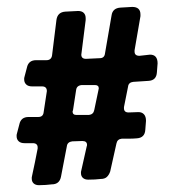

<svg xmlns="http://www.w3.org/2000/svg" viewBox="-20 -526 509 558"><path d="M304.2 -481Q307.1 -502.4 330.1 -503.9L364.3 -505.9Q388.2 -505.9 388.2 -483.9V-479L371.1 -379.9V-376Q371.1 -363.8 385.3 -363.8L416 -367.2Q438 -367.2 438 -341.8L436 -315.9Q434.6 -292.5 412.1 -291L367.2 -288.1Q353.5 -286.6 352.1 -273.9L340.3 -214.8V-210.9Q340.3 -205.6 343.5 -202.4Q346.7 -199.2 354 -199.2L382.3 -200.2Q392.6 -200.2 398.4 -193.8Q404.3 -187.5 404.3 -174.8L402.3 -148.9Q400.9 -125.5 377.9 -124Q366.7 -123 356 -123Q345.2 -123 334 -123Q320.8 -121.6 318.4 -108.9L300.3 -27.8Q296.9 -17.6 290.5 -11.7Q284.2 -5.9 272.9 -5.9Q264.6 -4.9 255.6 -4.4Q246.6 -3.9 236.3 -3.9Q226.6 -3.9 220.9 -9Q215.3 -14.2 215.3 -22.9Q215.3 -24.4 215.3 -26.4Q215.3 -28.3 216.3 -30.8L231.9 -100.1Q232.9 -102.1 232.9 -105Q232.9 -116.2 219.2 -116.2L189.9 -115.2Q175.8 -113.3 174.3 -101.1L157.2 -12.2Q152.8 9.8 130.4 9.8Q122.1 10.7 112.8 11.5Q103.5 12.2 93.3 12.2Q83.5 12.2 77.9 7.1Q72.3 2 72.3 -6.8Q72.3 -8.3 72.3 -10.5Q72.3 -12.7 73.2 -15.1Q77.6 -34.7 81.5 -54.2Q85.4 -73.7 89.4 -94.2V-98.1Q89.4 -103.5 85.9 -106.7Q82.5 -109.9 75.2 -109.9H51.3Q40 -109.9 34.2 -115.5Q28.3 -121.1 28.3 -129.9Q28.3 -132.3 28.3 -134Q28.3 -135.7 29.3 -138.2L36.1 -164.1Q40.5 -186 63 -186H91.3Q105.5 -186 106.9 -200.2L116.2 -261.2Q116.2 -274.9 102.1 -274.9H73.2Q62 -274.9 56.2 -280.5Q50.3 -286.1 50.3 -294.9Q50.3 -297.4 50.3 -299.1Q50.3 -300.8 51.3 -303.2L58.1 -329.1Q62.5 -351.1 85 -351.1H115.2Q122.1 -351.1 126.2 -354.7Q130.4 -358.4 131.3 -365.2L144 -467.8Q147 -490.7 169.9 -492.2L207 -494.1Q217.8 -494.1 223.4 -488.5Q229 -482.9 229 -473.1V-467.8L216.3 -367.2Q216.3 -355 230 -355L270 -356.9Q283.7 -356.9 285.2 -371.1ZM192.4 -207Q192.4 -205.6 191.7 -204.3Q190.9 -203.1 190.9 -202.1Q190.9 -191.9 202.1 -191.9H238.3Q251.5 -193.4 253.9 -206.1L266.1 -264.2Q266.1 -265.6 266.6 -266.8Q267.1 -268.1 267.1 -269Q267.1 -278.8 256.3 -278.8H217.3Q202.6 -277.3 201.2 -264.2Z"/></svg>

Font: Gochi Hand Cyrillic
Style: Regular
Weight: 400
Designer: Juan Pablo del Peral; Denis Ignatov
Foundry: Juan Pablo del Peral; Denis Ignatov
Version: Version 1.00 June 29, 2018, initial release